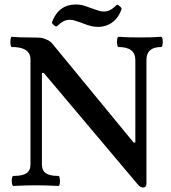

<svg xmlns="http://www.w3.org/2000/svg" viewBox="-20 -831 768 861"><path d="M596.2 -5.9 176.3 -503.9H168V-94.2Q168 -66.4 185.8 -54.2Q203.6 -42 241.7 -42Q246.1 -42 248 -30.8Q250 -19.5 248.3 -8.3Q246.6 2.9 241.7 2.9Q191.4 0 141.1 0Q90.8 0 40 2.9Q35.6 2.9 33.7 -8.3Q31.7 -19.5 33.4 -30.8Q35.2 -42 40 -42Q80.1 -42 98.4 -54Q116.7 -65.9 116.7 -94.2V-564Q116.7 -583 107.4 -595.5Q98.1 -607.9 79.6 -614Q61 -620.1 32.7 -620.1Q28.8 -620.1 27.3 -631.6Q25.9 -643.1 27.3 -654.5Q28.8 -666 32.7 -666Q61.5 -663.1 105 -663.1Q131.8 -663.1 149.9 -662.4Q168 -661.6 174.8 -659.2L175.8 -658.7Q188.5 -654.3 198 -649.2Q207.5 -644 215.8 -633.8L579.1 -191.9H586.9V-562Q586.9 -620.1 511.7 -620.1Q507.3 -620.1 505.4 -631.6Q503.4 -643.1 505.4 -654.5Q507.3 -666 511.7 -666Q549.8 -663.1 607.4 -663.1Q664.6 -663.1 702.6 -666Q707 -666 709 -654.5Q710.9 -643.1 709 -631.6Q707 -620.1 702.6 -620.1Q636.7 -620.1 636.7 -562V-5.9Q636.7 1 632.8 5.4Q628.9 9.8 621.6 9.8Q614.7 9.8 609.1 6.3Q603.5 2.9 596.2 -5.9ZM354.5 -725.1Q353.5 -725.6 352.1 -726.1L346.2 -728.5Q324.2 -736.3 313.7 -739.3Q303.2 -742.2 293 -742.2Q276.9 -742.2 263.4 -734.9Q250 -727.5 235.8 -713.4Q233.4 -710.9 229 -713.1Q224.6 -715.3 219.7 -719.7Q214.8 -724.1 213.9 -727.1Q212.9 -730 213.9 -732.9V-733.4Q218.3 -745.6 226.1 -758.8Q237.3 -777.3 252.2 -789.1Q267.1 -800.8 283.9 -805.9Q300.8 -811 319.3 -811Q335.4 -811 349.4 -807.6Q363.3 -804.2 386.2 -795.4Q411.6 -786.1 423.3 -782.7Q435.1 -779.3 445.8 -779.3Q460.9 -779.3 474.6 -786.6Q488.3 -793.9 502.4 -808.1Q504.9 -810.5 509.3 -808.3Q513.7 -806.2 518.6 -801.8Q523.4 -796.9 524.7 -794.2Q525.9 -791.5 524.4 -788.1Q514.2 -759.8 497.3 -742.7Q480.5 -725.6 460.7 -718Q440.9 -710.4 419.4 -710.4Q404.3 -710.4 389.6 -713.9Q375 -717.3 354.5 -725.1Z"/></svg>

Font: Junicode Two Beta VF
Style: Regular
Weight: 400
Designer: Peter S. Baker
Foundry: Briery Creek Software
Version: Version 1.031 beta; ttfautohint (v1.8.1.43-b0c9)